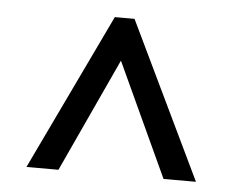

<svg xmlns="http://www.w3.org/2000/svg" viewBox="-37 -756 575 466"><g transform="rotate(5 250.0 -522.5)"><path d="M225 -713H273L456 -332H377L249 -609L121 -332H43Z"/></g></svg>

Font: Noto Sans Mono UI Cond
Style: Regular
Weight: 400
Width: 3
Monospace: yes
Designer: Monotype Design team
Foundry: Monotype Imaging Inc.
Version: Version 1.000